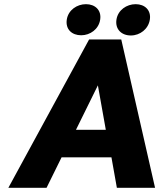

<svg xmlns="http://www.w3.org/2000/svg" viewBox="-20 -900 784 920"><path d="M20 0H203L275 -146H514L540 0H723L561 -711H407ZM300 -806C293 -759 325 -731 369 -731C412 -731 453 -760 460 -806C467 -851 436 -880 392 -880C349 -880 307 -852 300 -806ZM344 -278 449 -491 487 -278ZM538 -806C531 -760 562 -730 607 -730C651 -730 691 -761 698 -806C705 -851 674 -880 630 -880C587 -880 545 -852 538 -806Z"/></svg>

Font: Asimov Pro
Style: UltObl
Weight: 900
Designer: Google
Version: Version 2.000980; 2014